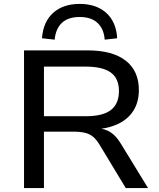

<svg xmlns="http://www.w3.org/2000/svg" viewBox="-20 -963 813 983"><path d="M103 0V-705H430Q556 -705 623.5 -652.5Q691 -600 691 -502Q691 -440 662.5 -395.5Q634 -351 581 -327Q528 -303 453 -299L461 -307L482 -306Q518 -304 546.5 -285.5Q575 -267 599 -227L738 0H624L491 -220Q475 -247 457.5 -262Q440 -277 415.5 -283Q391 -289 354 -289H205V0ZM205 -368H420Q507 -368 548 -400Q589 -432 589 -497Q589 -561 547.5 -591.5Q506 -622 418 -622H205ZM260 -760 195 -767Q201 -851 252 -897Q303 -943 388 -943Q473 -943 524 -897Q575 -851 580 -767L516 -760Q512 -815 479.5 -845.5Q447 -876 388 -876Q329 -876 297 -846Q265 -816 260 -760Z"/></svg>

Font: Nunito Sans 10pt SemiExpanded Medium
Style: Regular
Weight: 500
Width: 6
Designer: Vernon Adams
Foundry: Vernon Adams
Version: Version 3.101;gftools[0.9.27]